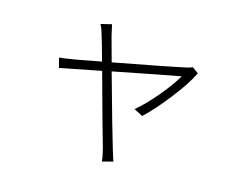

<svg xmlns="http://www.w3.org/2000/svg" viewBox="-95 -740 1191 965"><g transform="rotate(15 500.0 -258.0)"><path d="M824.2 -494.1 856.4 -470.7Q827.1 -410.2 761.2 -325.7Q695.3 -241.2 641.6 -191.4L595.7 -214.8Q645.5 -256.8 699.2 -320.8Q752.9 -384.8 782.2 -435.5Q695.3 -419.9 435.5 -368.2Q519.5 -65.4 542 6.8Q544.9 14.6 551.3 36.6Q557.6 58.6 561.5 67.4L504.9 82Q503.9 59.6 493.2 17.6Q466.8 -71.3 388.7 -358.4L174.8 -316.4L162.1 -367.2Q188.5 -369.1 239.3 -377.9Q246.1 -378.9 264.2 -382.3Q282.2 -385.7 315.4 -392.1Q348.6 -398.4 376 -403.3Q353.5 -486.3 339.8 -530.3Q329.1 -568.4 319.3 -584L376 -597.7Q377 -592.8 381.3 -574.2Q385.7 -555.7 388.7 -541Q401.4 -494.1 423.8 -412.1Q719.7 -467.8 793 -484.4Q809.6 -487.3 824.2 -494.1Z"/></g></svg>

Font: Gen Shin Gothic Light
Style: Regular
Weight: 200
Designer: [Source Han Sans]
Ryoko NISHIZUKA  (kana & ideographs); Paul D. Hunt (Latin, Greek & Cyrillic); Wenlong ZHANG  (bopomofo
Version: Version 1.002.20150607